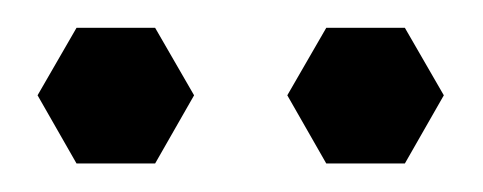

<svg xmlns="http://www.w3.org/2000/svg" viewBox="-20 -714 347 138"><path d="M119.5 -645.5 91.5 -694H35L7 -645.5L35 -596.5H91.5ZM299 -645.5 271 -694H214.5L186.5 -645.5L214.5 -596.5H271Z"/></svg>

Font: LatoHex
Style: Regular
Weight: 400
Designer: Lukasz Dziedzic
Foundry: tyPoland Lukasz Dziedzic
Version: Version 1.104; Western+Polish opensource